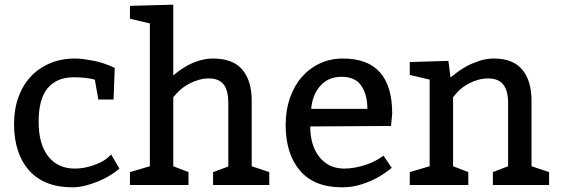

<svg xmlns="http://www.w3.org/2000/svg" viewBox="-20 -790 2395 820"><path d="M465 -365H400L385 -450Q346 -460 295 -460Q223 -460 184 -414Q145 -368 145 -271Q145 -174 186 -122Q227 -70 300 -70Q321 -70 341.5 -74Q362 -78 380.5 -84.5Q399 -91 414 -99Q429 -107 438 -115L455 -130L490 -70L479 -61Q467 -51 446 -38.5Q425 -26 399.5 -15.5Q374 -5 345.5 2.5Q317 10 290 10Q168 10 104 -62.5Q40 -135 40 -261Q40 -323 58.5 -374.5Q77 -426 111 -462.5Q145 -499 193 -519.5Q241 -540 300 -540Q320 -540 341 -537Q362 -534 382 -530Q402 -526 419 -520.5Q436 -515 448 -510L470 -500Z M720 -770V-468Q805 -540 890 -540Q975 -540 1015 -492.5Q1055 -445 1055 -360V-80L1130 -55V0H890V-55L955 -79V-350Q955 -404 935 -429.5Q915 -455 872 -455Q851 -455 831 -449.5Q811 -444 793 -435Q775 -426 761 -415.5Q747 -405 738 -395L720 -375V-80L785 -55V0H535V-55L620 -80V-690L535 -710V-765Z M1650 -252 1305 -250Q1305 -168 1344.5 -119Q1384 -70 1450 -70Q1472 -70 1494 -74Q1516 -78 1535.5 -84Q1555 -90 1571 -97.5Q1587 -105 1598 -112L1618 -125L1653 -73Q1619 -46 1590.5 -30.5Q1562 -15 1523.5 -2.5Q1485 10 1440 10Q1322 10 1261 -61.5Q1200 -133 1200 -257Q1200 -319 1218 -371Q1236 -423 1268.5 -460.5Q1301 -498 1346 -519Q1391 -540 1445 -540Q1655 -540 1655 -305ZM1309 -325H1549Q1549 -386 1523 -424Q1497 -462 1439 -462Q1382 -462 1348 -423.5Q1314 -385 1309 -325Z M1895 -530 1904 -459Q1914 -467 1932 -481Q1950 -495 1974.5 -508Q1999 -521 2028.5 -530.5Q2058 -540 2090 -540Q2171 -540 2210.5 -492.5Q2250 -445 2250 -360V-80L2325 -55V0H2085V-55L2150 -80V-350Q2150 -404 2129 -429.5Q2108 -455 2065 -455Q2044 -455 2023.5 -449.5Q2003 -444 1985.5 -435Q1968 -426 1954.5 -415.5Q1941 -405 1932 -395L1915 -375V-80L1980 -55V0H1730V-55L1815 -80V-450L1730 -470V-525Z"/></svg>

Font: Bitter
Style: Regular
Weight: 400
Designer: Sol Matas
Foundry: Sol Matas
Version: Version 1.001